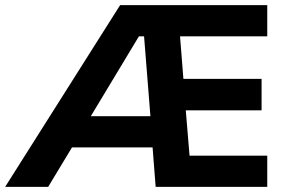

<svg xmlns="http://www.w3.org/2000/svg" viewBox="-51 -725 1094 745"><path d="M-31 0 415 -705H986V-584H622L646 -604L664 -376L646 -419H964V-297H647L669 -307L687 -91L668 -121H986V0H553L538 -192L568 -153H208L253 -194L136 0ZM488 -584 279 -237 268 -274H548L536 -232L508 -584Z"/></svg>

Font: Mulish ExtraLight ExtraBold
Style: Regular
Weight: 800
Version: Version 3.603